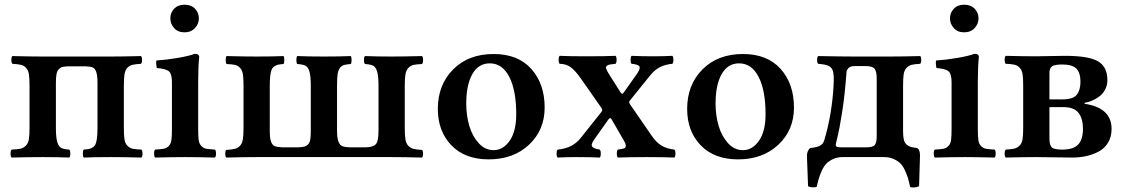

<svg xmlns="http://www.w3.org/2000/svg" viewBox="-20 -675 4835 825"><path d="M29.8 2Q25.4 -2.4 25.4 -15.1Q25.4 -27.8 29.8 -32.2Q55.7 -33.2 68.4 -36.1Q81.1 -39.1 91.1 -49.1Q101.1 -59.1 104 -76.2Q106.9 -93.3 106.9 -125V-307.1Q106.9 -338.4 104.2 -355.5Q101.6 -372.6 92.5 -382.8Q83.5 -393.1 70.8 -396.2Q58.1 -399.4 33.2 -400.9Q28.8 -405.3 28.8 -417.5Q28.8 -429.7 33.2 -434.1Q111.3 -432.1 164.1 -432.1H455.1Q507.8 -432.1 585.9 -434.1Q590.3 -429.7 590.3 -417.5Q590.3 -405.3 585.9 -400.9Q561 -399.4 548.3 -396.2Q535.6 -393.1 526.6 -382.8Q517.6 -372.6 514.9 -355.5Q512.2 -338.4 512.2 -307.1V-125Q512.2 -93.3 514.9 -76.2Q517.6 -59.1 527.1 -49.1Q536.6 -39.1 549.3 -36.1Q562 -33.2 587.9 -32.2Q592.3 -27.8 592.3 -15.1Q592.3 -2.4 587.9 2Q513.7 0 456.1 0Q387.7 0 339.8 2Q335.9 -2.4 335.9 -15.1Q335.9 -27.8 339.8 -32.2Q355 -33.2 363.5 -35.2Q372.1 -37.1 379.9 -42.5Q387.7 -47.9 391.4 -57.9Q395 -67.9 397 -84Q398.9 -100.1 398.9 -125V-317.9Q398.9 -350.6 393.6 -365.7Q388.2 -380.9 378.7 -385Q369.1 -389.2 347.2 -390.1H272Q255.9 -389.2 247.6 -387Q239.3 -384.8 232.2 -377.2Q225.1 -369.6 222.7 -355.7Q220.2 -341.8 220.2 -317.9V-125Q220.2 -84 226.1 -64.7Q231.9 -45.4 242.7 -39.6Q253.4 -33.7 277.8 -32.2Q282.2 -27.8 282.2 -15.1Q282.2 -2.4 277.8 2Q228 0 164.1 0Q106 0 29.8 2Z M831.5 -321.8V-122.1Q831.5 -89.8 833.7 -73.5Q835.9 -57.1 845.2 -47.6Q854.5 -38.1 866.2 -35.9Q877.9 -33.7 903.8 -32.2Q908.2 -27.8 908.2 -15.4Q908.2 -2.9 903.8 2Q821.8 0 775.9 0Q724.6 0 646.5 2Q642.1 -2.9 642.1 -15.4Q642.1 -27.8 646.5 -32.2Q672.4 -33.7 684.1 -35.9Q695.8 -38.1 705.1 -47.6Q714.4 -57.1 716.6 -73.5Q718.8 -89.8 718.8 -122.1V-321.8Q718.8 -356.4 706.5 -367.9Q694.3 -379.4 653.8 -382.8Q652.3 -387.7 651.4 -398.9Q650.4 -410.2 651.9 -415Q697.3 -418 746.1 -426.5Q794.9 -435.1 816.9 -443.8Q835.9 -443.8 835.9 -430.2Q831.5 -387.2 831.5 -321.8ZM772.5 -654.8Q801.3 -654.8 817.9 -637.5Q834.5 -620.1 834.5 -596.2Q834.5 -572.3 817.6 -554.2Q800.8 -536.1 772.5 -536.1Q744.6 -536.1 728.3 -554.2Q711.9 -572.3 711.9 -596.2Q711.9 -620.1 728.3 -637.5Q744.6 -654.8 772.5 -654.8Z M952.1 2Q947.8 -2.4 947.8 -14.4Q947.8 -26.4 952.1 -30.8Q977.1 -32.2 989.3 -35.4Q1001.5 -38.6 1011 -48.3Q1020.5 -58.1 1023.4 -75.7Q1026.4 -93.3 1026.4 -125V-307.1Q1026.4 -338.9 1023.7 -356Q1021 -373 1011.7 -383.1Q1002.4 -393.1 990.2 -396Q978 -398.9 953.6 -399.9Q949.7 -404.3 949.7 -417Q949.7 -429.7 953.6 -434.1Q1029.8 -432.1 1082.5 -432.1Q1150.4 -432.1 1198.2 -434.1Q1201.7 -429.7 1201.7 -417Q1201.7 -404.3 1198.2 -399.9Q1183.1 -398.9 1174.6 -397Q1166 -395 1158.2 -389.6Q1150.4 -384.3 1146.7 -374.3Q1143.1 -364.3 1141.1 -348.1Q1139.2 -332 1139.2 -307.1V-113.8Q1139.2 -82 1144.5 -66.9Q1149.9 -51.8 1159.7 -47.4Q1169.4 -43 1191.4 -42H1263.2Q1279.8 -43 1288.3 -45.2Q1296.9 -47.4 1304 -54.7Q1311 -62 1313.2 -75.7Q1315.4 -89.4 1315.4 -113.8V-307.1Q1315.4 -348.1 1309.6 -367.4Q1303.7 -386.7 1292.7 -392.6Q1281.7 -398.4 1257.3 -399.9Q1253.4 -404.3 1253.4 -417Q1253.4 -429.7 1257.3 -434.1Q1305.2 -432.1 1371.6 -432.1Q1439.5 -432.1 1487.3 -434.1Q1490.7 -429.7 1490.7 -417Q1490.7 -404.3 1487.3 -399.9Q1468.3 -398.4 1458.5 -395.8Q1448.7 -393.1 1440.9 -383.3Q1433.1 -373.5 1430.7 -356Q1428.2 -338.4 1428.2 -307.1V-113.8Q1428.2 -82.5 1434.1 -67.1Q1439.9 -51.8 1449.7 -47.4Q1459.5 -43 1480.5 -42H1554.2Q1585.4 -43.5 1595.9 -56.6Q1606.4 -69.8 1606.4 -113.8V-307.1Q1606.4 -348.1 1600.6 -367.4Q1594.7 -386.7 1583.7 -392.6Q1572.8 -398.4 1548.3 -399.9Q1543.9 -404.3 1543.9 -417Q1543.9 -429.7 1548.3 -434.1Q1598.1 -432.1 1662.6 -432.1Q1717.3 -432.1 1793.5 -434.1Q1797.9 -429.7 1797.9 -417Q1797.9 -404.3 1793.5 -399.9Q1769 -398.9 1756.6 -396Q1744.1 -393.1 1734.6 -383.1Q1725.1 -373 1722.2 -355.7Q1719.2 -338.4 1719.2 -307.1V-125Q1719.2 -93.3 1722.2 -75.7Q1725.1 -58.1 1734.6 -48.3Q1744.1 -38.6 1756.3 -35.4Q1768.6 -32.2 1793.5 -30.8Q1797.9 -26.4 1797.9 -14.4Q1797.9 -2.4 1793.5 2Q1715.3 0 1662.6 0H1083.5Q1030.3 0 952.1 2Z M1861.3 -207Q1861.3 -310.5 1927 -376.7Q1992.7 -442.9 2101.1 -442.9Q2205.6 -442.9 2262.9 -378.9Q2320.3 -314.9 2320.3 -212.9Q2320.3 -116.2 2253.2 -53.2Q2186 9.8 2080.1 9.8Q1977.5 9.8 1919.4 -50.8Q1861.3 -111.3 1861.3 -207ZM2084.5 -402.8Q2035.6 -402.8 2009.5 -356.4Q1983.4 -310.1 1983.4 -230Q1983.4 -178.7 1996.6 -134Q2009.8 -89.4 2037.1 -59.6Q2064.5 -29.8 2101.1 -29.8Q2141.6 -29.8 2169.9 -70.1Q2198.2 -110.4 2198.2 -184.1Q2198.2 -287.1 2168.2 -345Q2138.2 -402.8 2084.5 -402.8Z M2376 2Q2371.6 -2.4 2371.6 -15.1Q2371.6 -27.8 2376 -32.2Q2440.9 -38.1 2475.1 -82L2564 -193.8Q2570.3 -201.7 2565.9 -209L2477.1 -335.9Q2453.6 -369.6 2433.8 -385Q2414.1 -400.4 2384.8 -400.9Q2380.4 -405.3 2380.4 -418Q2380.4 -430.7 2384.8 -435.1Q2428.7 -433.1 2498 -433.1Q2581.1 -433.1 2625 -435.1Q2629.4 -430.7 2629.4 -418Q2629.4 -405.3 2625 -400.9Q2607.4 -398.9 2600.1 -397.7Q2592.8 -396.5 2587.4 -392.1Q2582 -387.7 2584.5 -380.4Q2586.9 -373 2594.7 -359.9L2646 -278.8Q2653.8 -266.6 2659.7 -276.9L2717.8 -358.9Q2732.9 -381.3 2727.3 -389.9Q2721.7 -398.4 2693.8 -400.9Q2689.5 -405.3 2689.5 -418Q2689.5 -430.7 2693.8 -435.1Q2737.8 -433.1 2788.1 -433.1Q2829.1 -433.1 2869.1 -435.1Q2873.5 -430.7 2873.5 -418Q2873.5 -405.3 2869.1 -400.9Q2840.8 -398.4 2817.6 -387.5Q2794.4 -376.5 2772.9 -350.1L2686 -242.2Q2680.7 -236.8 2687 -227.1L2775.9 -98.1Q2799.8 -62.5 2822.3 -49.3Q2844.7 -36.1 2877.9 -32.2Q2882.3 -27.8 2882.3 -15.1Q2882.3 -2.4 2877.9 2Q2834 0 2758.8 0Q2680.7 0 2634.8 2Q2630.4 -2.4 2630.4 -15.1Q2630.4 -27.8 2634.8 -32.2Q2654.3 -34.7 2661.6 -37.4Q2668.9 -40 2668.9 -49.1Q2668.9 -58.1 2657.7 -76.2L2606.9 -164.1Q2601.6 -171.9 2593.8 -161.1L2531.7 -73.2Q2523.9 -61.5 2522.7 -54Q2521.5 -46.4 2527.6 -42Q2533.7 -37.6 2539.8 -35.9Q2545.9 -34.2 2557.1 -32.2Q2561.5 -27.8 2561.5 -15.1Q2561.5 -2.4 2557.1 2Q2513.2 0 2456.1 0Q2416 0 2376 2Z M2932.6 -207Q2932.6 -310.5 2998.3 -376.7Q3064 -442.9 3172.4 -442.9Q3276.9 -442.9 3334.2 -378.9Q3391.6 -314.9 3391.6 -212.9Q3391.6 -116.2 3324.5 -53.2Q3257.3 9.8 3151.4 9.8Q3048.8 9.8 2990.7 -50.8Q2932.6 -111.3 2932.6 -207ZM3155.8 -402.8Q3106.9 -402.8 3080.8 -356.4Q3054.7 -310.1 3054.7 -230Q3054.7 -178.7 3067.9 -134Q3081.1 -89.4 3108.4 -59.6Q3135.7 -29.8 3172.4 -29.8Q3212.9 -29.8 3241.2 -70.1Q3269.5 -110.4 3269.5 -184.1Q3269.5 -287.1 3239.5 -345Q3209.5 -402.8 3155.8 -402.8Z M3571.3 -54.2Q3571.3 -45.9 3576.9 -43.9Q3582.5 -42 3594.2 -42H3702.1Q3731.4 -42 3739.3 -52.5Q3747.1 -63 3747.1 -90.8V-337.9Q3747.1 -366.7 3738.5 -378.9Q3730 -391.1 3699.2 -391.1H3651.4Q3633.3 -391.1 3625.2 -381.8Q3617.2 -372.6 3617.2 -363.8Q3609.9 -263.2 3598.1 -190.2Q3586.4 -117.2 3578.9 -87.4Q3571.3 -57.6 3571.3 -54.2ZM3452.1 125 3447.3 -5.9Q3447.3 -17.1 3451.7 -26.6Q3456.1 -36.1 3462.4 -39.1Q3488.3 -41.5 3502.7 -48.6Q3517.1 -55.7 3522 -73.2Q3555.2 -184.6 3562 -311Q3564 -350.1 3559.6 -367.2Q3555.2 -384.3 3541.5 -391.4Q3527.8 -398.4 3495.1 -400.9Q3490.7 -407.2 3490.7 -417.5Q3490.7 -427.7 3495.1 -434.1Q3498 -434.1 3525.1 -433.6Q3552.2 -433.1 3589.1 -432.6Q3626 -432.1 3651.4 -432.1H3803.2Q3856 -432.1 3934.1 -434.1Q3938.5 -429.7 3938.5 -417.5Q3938.5 -405.3 3934.1 -400.9Q3909.2 -399.4 3897.2 -396.5Q3885.3 -393.6 3875.5 -383.5Q3865.7 -373.5 3863 -356.2Q3860.4 -338.9 3860.4 -307.1V-109.9Q3860.4 -87.4 3864 -73.7Q3867.7 -60.1 3876.5 -53Q3885.3 -45.9 3894.5 -43.5Q3903.8 -41 3920.4 -39.1Q3933.1 -32.7 3933.1 -6.8L3929.2 125Q3909.7 133.8 3891.1 128.9Q3886.2 106.4 3882.1 92.3Q3877.9 78.1 3869.1 58.6Q3860.4 39.1 3849.4 27.8Q3838.4 16.6 3820.1 8.3Q3801.8 0 3778.3 0H3601.1Q3578.1 0 3560.1 8.3Q3542 16.6 3531 27.8Q3520 39.1 3511.2 58.6Q3502.4 78.1 3498.3 92Q3494.1 106 3489.3 127.9Q3484.4 129.9 3474.1 129.9Q3460.4 129.9 3452.1 125Z M4181.6 -321.8V-122.1Q4181.6 -89.8 4183.8 -73.5Q4186 -57.1 4195.3 -47.6Q4204.6 -38.1 4216.3 -35.9Q4228 -33.7 4253.9 -32.2Q4258.3 -27.8 4258.3 -15.4Q4258.3 -2.9 4253.9 2Q4171.9 0 4126 0Q4074.7 0 3996.6 2Q3992.2 -2.9 3992.2 -15.4Q3992.2 -27.8 3996.6 -32.2Q4022.5 -33.7 4034.2 -35.9Q4045.9 -38.1 4055.2 -47.6Q4064.5 -57.1 4066.7 -73.5Q4068.8 -89.8 4068.8 -122.1V-321.8Q4068.8 -356.4 4056.6 -367.9Q4044.4 -379.4 4003.9 -382.8Q4002.4 -387.7 4001.5 -398.9Q4000.5 -410.2 4002 -415Q4047.4 -418 4096.2 -426.5Q4145 -435.1 4167 -443.8Q4186 -443.8 4186 -430.2Q4181.6 -387.2 4181.6 -321.8ZM4122.6 -654.8Q4151.4 -654.8 4168 -637.5Q4184.6 -620.1 4184.6 -596.2Q4184.6 -572.3 4167.7 -554.2Q4150.9 -536.1 4122.6 -536.1Q4094.7 -536.1 4078.4 -554.2Q4062 -572.3 4062 -596.2Q4062 -620.1 4078.4 -637.5Q4094.7 -654.8 4122.6 -654.8Z M4489.3 -360.8V-248H4545.4Q4591.3 -248 4606.9 -268.1Q4622.6 -288.1 4622.6 -324.2Q4622.6 -361.8 4605.2 -379.9Q4587.9 -397.9 4544.4 -397.9Q4513.2 -397.9 4501.2 -390.4Q4489.3 -382.8 4489.3 -360.8ZM4548.3 -214.8H4489.3V-80.1Q4489.3 -50.8 4499.8 -41.5Q4510.3 -32.2 4544.4 -32.2Q4592.3 -32.2 4612.8 -54Q4633.3 -75.7 4633.3 -121.1Q4633.3 -166 4614 -190.4Q4594.7 -214.8 4548.3 -214.8ZM4301.3 2Q4296.9 -2.4 4296.9 -15.1Q4296.9 -27.8 4301.3 -32.2Q4326.7 -33.7 4339.1 -36.6Q4351.6 -39.6 4361.3 -49.6Q4371.1 -59.6 4373.8 -76.9Q4376.5 -94.2 4376.5 -126V-307.1Q4376.5 -338.9 4373.8 -356.4Q4371.1 -374 4361.3 -384Q4351.6 -394 4339.1 -397Q4326.7 -399.9 4301.3 -400.9Q4296.9 -405.3 4296.9 -418Q4296.9 -430.7 4301.3 -435.1Q4379.4 -433.1 4432.6 -433.1Q4450.2 -433.1 4493.4 -434.1Q4536.6 -435.1 4556.6 -435.1Q4658.2 -435.1 4698.2 -411.4Q4738.3 -387.7 4738.3 -331.1Q4738.3 -308.1 4728.3 -289.6Q4718.3 -271 4702.6 -259.8Q4687 -248.5 4671.1 -241.9Q4655.3 -235.4 4639.6 -232.9L4640.6 -229Q4756.3 -211.9 4756.3 -121.1Q4756.3 -86.9 4741.2 -62Q4726.1 -37.1 4700.7 -23.7Q4675.3 -10.3 4647.2 -4.2Q4619.1 2 4587.4 2Q4554.2 2 4507.1 1Q4460 0 4433.6 0Q4379.4 0 4301.3 2Z"/></svg>

Font: Common Serif SemiBold
Style: Regular
Weight: 600
Designer: Philipp H. Poll, Khaled Hosny
Foundry: Stefan Peev, Context Ltd.
Version: Version 1.026